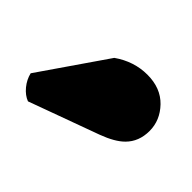

<svg xmlns="http://www.w3.org/2000/svg" viewBox="-67 -935 439 439"><g transform="rotate(45 152.5 -715.0)"><path d="M273.4 -689Q295.4 -710.9 295.4 -745.4Q295.4 -779.8 269.8 -806.4Q244.1 -833 200.9 -833Q157.7 -833 120.1 -806.6L9.8 -646.5Q13.7 -629.9 25.1 -616Q36.6 -602.1 50.8 -596.7L220.7 -658.7Q256.3 -671.9 273.4 -689Z"/></g></svg>

Font: Friends & Family
Style: Regular
Weight: 400
Designer: Sarang Kulkarni, Maithili Shingre, Noopur Datye
Foundry: Ek Type
Version: Version 1.000;hotconv 1.0.117;makeotfexe 2.5.65602